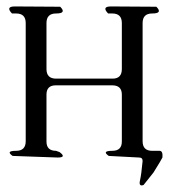

<svg xmlns="http://www.w3.org/2000/svg" viewBox="-20 -506 540 587"><path d="M312.5 -29.3Q290 -44.9 323.2 -44.9Q352.5 -44.9 352.5 -73.2V-216.8Q352.5 -245.1 323.2 -245.1H150.4Q122.1 -245.1 122.1 -216.8V-73.2Q122.1 -44.9 151.4 -44.9L162.1 -41Q184.6 -24.4 156.2 -24.4L18.6 -29.3Q-3.9 -44.9 29.3 -44.9Q58.6 -44.9 58.6 -74.2V-435.5Q58.6 -464.8 29.3 -464.8H16.6Q-3.9 -486.3 25.4 -486.3L164.1 -485.4Q184.6 -464.8 151.4 -464.8Q122.1 -464.8 122.1 -435.5V-294.9Q122.1 -265.6 151.4 -265.6H324.2Q352.5 -265.6 352.5 -294.9V-435.5Q352.5 -464.8 323.2 -464.8H310.5Q290 -486.3 319.3 -486.3L458 -485.4Q478.5 -464.8 445.3 -464.8Q416 -464.8 416 -435.5V-74.2Q416 -44.9 445.3 -44.9H467.8Q478.5 -44.9 476.6 -24.4L467.8 -8.8L449.2 21.5L418.9 59.6Q405.3 64.5 407.2 49.8L410.2 34.2L412.1 21.5L416 -13.7Q416 -24.4 405.3 -24.4Z"/></svg>

Font: B2 Hana
Style: Regular
Weight: 500
Version: 2020-08-05; (max)